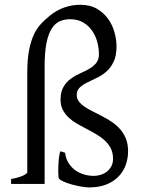

<svg xmlns="http://www.w3.org/2000/svg" viewBox="-20 -777 605 811"><path d="M521 -138.2Q521 -109.4 511.7 -82Q502.4 -54.7 482.4 -33.2Q462.4 -11.7 431.2 1.5Q399.9 14.6 356 14.6Q342.3 14.6 322.3 11Q302.2 7.3 282.7 2Q263.2 -3.4 247.8 -10.3Q232.4 -17.1 229 -22.9Q227.5 -25.4 226.8 -33.9Q226.1 -42.5 226.1 -54.2Q226.1 -65.9 226.6 -79.1Q227.1 -92.3 228.3 -104.5Q229.5 -116.7 231.4 -125.7Q233.4 -134.8 235.8 -138.2L254.9 -131.8Q258.3 -105.5 270.5 -86.9Q282.7 -68.4 299.8 -56.6Q316.9 -44.9 336.7 -39.6Q356.4 -34.2 375 -34.2Q392.1 -34.2 407.2 -39.3Q422.4 -44.4 433.6 -54Q444.8 -63.5 451.2 -76.7Q457.5 -89.8 457.5 -106Q457.5 -131.3 448 -150.1Q438.5 -168.9 422.9 -183.3Q407.2 -197.8 387.5 -209.5Q367.7 -221.2 346.7 -231.9Q325.7 -242.7 305.9 -254.2Q286.1 -265.6 270.5 -280Q254.9 -294.4 245.4 -312.7Q235.8 -331.1 235.8 -356Q235.8 -388.7 247.8 -409.4Q259.8 -430.2 277.8 -443.6Q295.9 -457 316.9 -466.3Q337.9 -475.6 356 -485.8Q374 -496.1 386 -510.3Q397.9 -524.4 397.9 -547.9Q397.9 -572.8 391.1 -598.9Q384.3 -625 369.6 -646.5Q355 -668 331.8 -681.9Q308.6 -695.8 275.9 -695.8Q252.4 -695.8 232.7 -687.3Q212.9 -678.7 198.5 -656.2Q184.1 -633.8 176.3 -595.2Q168.5 -556.6 168.5 -496.1V0H26.9V-21Q60.1 -26.9 77.6 -35.4Q95.2 -43.9 95.2 -49.8V-469.2Q95.2 -527.8 103.3 -567.4Q111.3 -606.9 124.5 -633.8Q137.7 -660.6 155.3 -678.5Q172.9 -696.3 191.9 -711.9Q218.3 -733.4 251 -745.1Q283.7 -756.8 318.8 -756.8Q360.8 -756.8 390.1 -739.5Q419.4 -722.2 437.7 -695.8Q456.1 -669.4 464.1 -638.7Q472.2 -607.9 472.2 -581.1Q472.2 -541 459.7 -515.6Q447.3 -490.2 428.7 -474.1Q410.2 -458 388.2 -447.8Q366.2 -437.5 347.7 -428.2Q329.1 -418.9 316.7 -407.2Q304.2 -395.5 304.2 -376Q304.2 -359.9 313.5 -347.9Q322.8 -335.9 338.1 -325.7Q353.5 -315.4 372.8 -305.9Q392.1 -296.4 412.6 -285.6Q433.1 -274.9 452.4 -262Q471.7 -249 487.1 -231.7Q502.4 -214.4 511.7 -191.4Q521 -168.5 521 -138.2Z"/></svg>

Font: Gentium Kaktovik
Style: Regular
Weight: 400
Designer: J. Victor Gaultney and Annie Olsen
Foundry: SIL International
Version: Version 1.102; 2013; Maintenance release